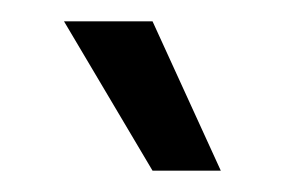

<svg xmlns="http://www.w3.org/2000/svg" viewBox="-20 -903 267 180"><path d="M123 -743 40 -883H123L187 -743Z"/></svg>

Font: Mona Sans ExtraLight
Style: Regular
Weight: 400
Version: Version 2.000